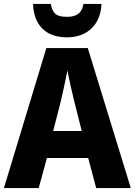

<svg xmlns="http://www.w3.org/2000/svg" viewBox="-20 -962 689 982"><path d="M499 -942H407C398 -890 366 -876 323 -876C272 -876 249 -889 240 -942H149C153 -833 214 -771 323 -771C428 -771 495 -838 499 -942ZM472 0H649L429 -716H217L0 0H178L220 -154H431ZM360 -443 398 -292H252L291 -444C301 -489 317 -559 325 -602C332 -561 350 -483 360 -443Z"/></svg>

Font: Noto Sans Myanmar UI SemiCondensed ExtraBold
Style: Regular
Weight: 800
Width: 4
Designer: Monotype Design Team
Foundry: Monotype Imaging Inc.
Version: Version 2.103